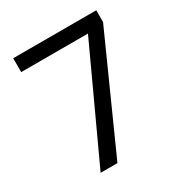

<svg xmlns="http://www.w3.org/2000/svg" viewBox="-168 -836 907 959"><g transform="rotate(-30 286.0 -357.0)"><path d="M136 0 429 -634H44V-714H523V-646L233 0Z"/></g></svg>

Font: Noto Sans Tagalog
Style: Regular
Weight: 400
Designer: Monotype Design Team
Foundry: Monotype Imaging Inc.
Version: Version 2.001; ttfautohint (v1.8.4.7-5d5b)